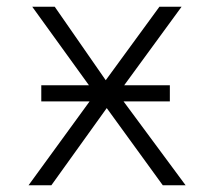

<svg xmlns="http://www.w3.org/2000/svg" viewBox="-20 -552 640 572"><path d="M298 -230 465 0H533L348 -250H486V-298H350L521 -532H455L295 -313L143 -532H76L245 -298H103V-250H247L65 0H133Z"/></svg>

Font: Noto Sans Mono UI Light
Style: Regular
Weight: 300
Designer: Monotype Design team
Foundry: Monotype Imaging Inc.
Version: 1.000